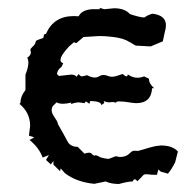

<svg xmlns="http://www.w3.org/2000/svg" viewBox="-20 -461 484 479"><path d="M115.2 -199.7Q108.9 -195.3 108.9 -186Q108.9 -181.2 111.1 -176.8Q113.3 -172.4 116.2 -168.2Q119.1 -164.1 121.6 -159.9Q124 -155.8 124.5 -151.4Q141.1 -122.6 148.2 -108.6Q155.3 -94.7 173.8 -94.7L190.9 -77.6Q197.8 -80.1 202.1 -80.1Q207.5 -80.1 209.5 -76.2L215.3 -72.3Q216.3 -73.7 218.3 -73.7Q221.2 -73.7 225.1 -71.3Q232.4 -66.4 251 -64.5L268.6 -71.3L278.8 -69.3Q286.1 -69.3 292.5 -71.5Q298.8 -73.7 304.7 -79.6Q310.1 -85 314.9 -85Q319.8 -84.5 324.7 -84.5Q359.9 -95.2 369.6 -96.7Q379.4 -98.1 381.8 -98.1Q410.2 -98.1 423.8 -83L417 -56.2Q407.2 -37.1 398.9 -27.8L381.3 -32.7L375 -38.1L371.6 -24.9H366.2Q357.9 -24.9 350.6 -25.9Q347.7 -26.4 345.2 -26.4Q339.4 -26.4 337.4 -23.9Q334 -20 330.6 -16.8Q327.1 -13.7 322.8 -8.8Q319.3 -13.7 316.4 -13.7Q313.5 -13.7 311 -8.3Q298.8 -8.3 276.9 -2Q256.8 -2 243.7 -8.3L215.3 -2.4Q170.4 -6.8 141.6 -29.3L131.3 -41L129.9 -33.7L113.3 -50.3V-59.6L106.9 -50.8L94.7 -62L102.1 -74.2L86.4 -67.9Q77.6 -92.3 53.7 -111.8L65.4 -118.2L52.2 -122.6L55.2 -147Q55.2 -179.7 28.8 -201.7L31.2 -205.1Q31.2 -221.2 43.5 -236.3V-274.9Q50.8 -292.5 50.8 -304.7Q50.8 -311.5 47.9 -316.9Q57.1 -323.2 57.1 -330.1L55.7 -336.9Q55.7 -339.4 61.8 -345Q67.9 -350.6 68.4 -354.5Q68.8 -358.9 72.3 -360.6Q75.7 -362.3 79.3 -363.3Q83 -364.3 85.9 -365.5Q88.9 -366.7 88.9 -369.6Q88.9 -376.5 94.2 -376.5H94.7Q113.8 -420.9 164.1 -420.9L176.3 -420.4Q183.6 -436 209 -438H228.5V-439.5Q228.5 -440.9 230.5 -440.9L240.2 -438L264.6 -440.4Q291.5 -440.4 304.2 -425.8Q329.6 -417.5 338.9 -417.5H340.3Q350.1 -424.3 360.4 -426.8Q394 -422.9 394 -397.9Q394 -390.1 391.1 -380.9L386.2 -357.9L356 -345.2L318.4 -347.2Q303.7 -356.4 294.9 -360.6Q286.1 -364.7 274.2 -366.9Q262.2 -369.1 249.3 -370.1Q236.3 -371.1 228 -371.1L188.5 -368.7L170.4 -353.5L164.1 -355.5L151.9 -344.7Q130.9 -322.3 130.9 -311Q130.9 -305.7 137.7 -303.2L133.3 -293.9Q123.5 -287.6 122.1 -276.4L127 -271.5L157.2 -274.9Q168 -274.9 170.4 -269.5L176.8 -276.4Q179.2 -270.5 185.5 -270.5L197.3 -273.4Q208.5 -267.6 216.3 -267.6Q222.7 -267.6 227.5 -270.8Q232.4 -273.9 238.8 -273.9Q244.1 -273.9 248.8 -271.7Q253.4 -269.5 259.8 -269.5Q267.1 -269.5 286.1 -276.4Q292.5 -270.5 295.4 -270.5Q298.3 -270.5 298.8 -275.4Q310.5 -267.1 322.8 -267.1Q332 -267.1 339.4 -270.5L351.6 -264.6Q351.6 -252.4 364.3 -241.2L359.4 -240.7Q357.4 -203.6 319.3 -203.6L309.1 -204.6Q288.6 -208 278.3 -208Q269.5 -208 269.5 -205.1V-204.6Q265.1 -206.5 260.3 -206.5Q256.8 -206.5 253.4 -205.6Q246.1 -205.6 238.8 -209L240.2 -204.1L232.9 -198.7Q232.9 -208.5 205.1 -209L203.1 -202.1L195.3 -207.5H193.4L190.9 -203.6L177.7 -205.6Q168 -205.6 156.7 -201.2L158.2 -205.1Q145.5 -202.1 137.2 -202.1Q127.4 -202.1 121.1 -205.6Z"/></svg>

Font: Truetypewriter PolyglOTT
Style: Regular
Weight: 400
Designer: Sergey Beatoff a.k.a. Sam_T
Version: Version 3.76